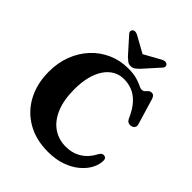

<svg xmlns="http://www.w3.org/2000/svg" viewBox="-254 -1060 1223 1223"><g transform="rotate(45 357.0 -448.5)"><path d="M682.6 -192.2Q682.6 -154.9 662.6 -117.5Q642.6 -80.2 604.9 -49.1Q567.2 -18 513.7 0.7Q460.3 19.4 392.9 19.4Q282.7 19.4 202.5 -27.4Q122.2 -74.1 78.6 -156.6Q35 -239.1 35 -346.2Q35 -426.7 60.9 -494.5Q86.8 -562.4 133.6 -612.7Q180.3 -663.1 243 -690.9Q305.6 -718.8 378.7 -718.8Q427.1 -718.8 457.1 -709.9Q487.1 -701 504.9 -691.9Q522.7 -682.8 534.2 -682.8Q547.9 -682.8 555.8 -691Q563.6 -699.2 571.8 -707.2Q580.1 -715.2 594.1 -715.2Q604.9 -715.2 612 -708.3Q619.2 -701.5 624 -685.1L676.1 -510.6Q680.2 -496.9 673.1 -486.2Q666 -475.5 652.3 -472.3Q637.8 -469.1 625.9 -474.6Q614.1 -480.1 607.6 -495Q581.3 -554.8 549.8 -589Q518.2 -623.2 482.5 -637.5Q446.9 -651.7 407.6 -651.7Q367.1 -651.7 334.2 -632.9Q301.3 -614.1 277.8 -578.9Q254.4 -543.6 241.8 -494Q229.2 -444.4 229.2 -382.7Q229.2 -284.8 257.5 -218.1Q285.9 -151.5 335.6 -117.7Q385.3 -83.9 449.7 -83.9Q508.9 -83.9 555.2 -112.9Q601.6 -142 629.6 -196.6Q636.9 -210.5 645.4 -215Q653.9 -219.5 664.2 -217.5Q673.9 -215.9 678.2 -209.4Q682.6 -202.9 682.6 -192.2ZM417.3 -825.6 269.2 -907.8Q242.4 -922.9 226.7 -910.3Q220.6 -905.2 219.8 -895.6Q218.9 -886 229.6 -875.3L324 -769.8Q338.3 -756.3 349.8 -747.7Q361.3 -739.1 378.8 -739.1Q396.3 -739.1 407.8 -747.7Q419.4 -756.3 433.2 -769.8L528.1 -875.3Q538.7 -886 537.9 -895.6Q537.1 -905.2 531 -910.3Q514.9 -922.9 488.1 -907.8L340 -825.6Z"/></g></svg>

Font: Fraunces
Style: Regular
Weight: 900
Version: Version 1.000;[b76b70a41]